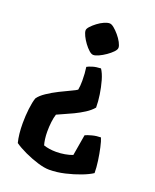

<svg xmlns="http://www.w3.org/2000/svg" viewBox="-147 -589 777 962"><g transform="rotate(20 242.0 -108.5)"><path d="M245 -328Q235 -328 222 -339.5Q209 -351 196.5 -368Q184 -385 175.5 -402.5Q167 -420 167 -431Q167 -440 178.5 -452.5Q190 -465 206.5 -477.5Q223 -490 240 -497.5Q257 -505 269 -505Q279 -505 292.5 -494Q306 -483 320 -466.5Q334 -450 343 -433Q352 -416 352 -405Q352 -395 339.5 -382Q327 -369 309 -356.5Q291 -344 273.5 -336Q256 -328 245 -328ZM234 288Q208 288 172 277Q136 266 100.5 249.5Q65 233 41 216Q30 173 30 114Q30 75 34.5 37Q39 -1 47 -24Q59 -42 86.5 -60.5Q114 -79 146 -95Q178 -111 203 -122.5Q228 -134 234 -139Q236 -149 237 -161.5Q238 -174 238 -188Q238 -227 233 -260Q241 -265 260 -271Q279 -277 305 -278Q319 -257 328.5 -223.5Q338 -190 343.5 -153.5Q349 -117 349 -85Q333 -66 308 -50Q283 -34 256 -21Q229 -8 206.5 1.5Q184 11 172 17Q166 35 163 60Q160 85 160 112Q160 132 162.5 150.5Q165 169 169 182Q199 192 236 192Q259 192 282 188Q305 184 323 177L342 65Q354 59 377 53Q400 47 423 47Q430 63 437 94.5Q444 126 449 161.5Q454 197 454 226Q433 240 396.5 254Q360 268 317 278Q274 288 234 288Z"/></g></svg>

Font: Texturina 72pt ExtraBold
Style: Regular
Weight: 800
Designer: Guillermo Torres Carreño
Foundry: Omnibus-Type
Version: Version 1.002; ttfautohint (v1.8.3)